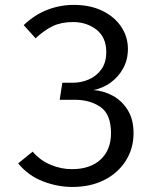

<svg xmlns="http://www.w3.org/2000/svg" viewBox="-20 -737 655 769"><path d="M275.4 -717.4Q342.1 -717.4 390.8 -693.3Q439.5 -669.2 465.9 -629.2Q492.3 -589.2 492.3 -541Q492.3 -497.9 473.3 -463.3Q454.4 -428.7 423.1 -406.2Q391.8 -383.6 354.4 -376.4Q395.9 -373.3 432.6 -353.1Q469.2 -332.8 492.1 -295.4Q514.9 -257.9 514.9 -203.6Q514.9 -142.6 484.1 -93.6Q453.3 -44.6 398.2 -16.4Q343.1 11.8 269.7 11.8Q210.3 11.8 151.8 -10.8Q93.3 -33.3 52.8 -82.6L110.8 -129.7Q141 -94.4 182.8 -76.9Q224.6 -59.5 267.7 -59.5Q341.5 -59.5 383.1 -98.2Q424.6 -136.9 424.6 -203.6Q424.6 -279 382.8 -308.2Q341 -337.4 278.5 -337.4H219L229.7 -405.6H271.3Q305.6 -405.6 336.2 -419Q366.7 -432.3 386.2 -459.5Q405.6 -486.7 405.6 -528.7Q405.6 -587.2 366.7 -617.9Q327.7 -648.7 272.3 -648.7Q226.2 -648.7 191.8 -632.6Q157.4 -616.4 122.6 -583.6L74.9 -636.4Q120 -679 170.8 -698.2Q221.5 -717.4 275.4 -717.4Z"/></svg>

Font: FiraCode Nerd Font
Style: Regular
Weight: 400
Designer: Carrois Corporate, Edenspiekermann AG, Nikita Prokopov
Foundry: Carrois Corporate, Edenspiekermann AG, Nikita Prokopov
Version: Version 6.002;Nerd Fonts 3.4.0